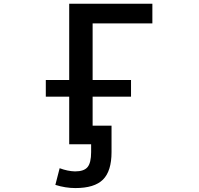

<svg xmlns="http://www.w3.org/2000/svg" viewBox="-20 -751 1040 1001"><path d="M561.5 -95.7V42Q561.5 140.6 517.1 185.1Q472.7 229.5 373 229.5Q321.3 229.5 268.6 212.9L291 126Q333 141.6 371.1 142.6Q418 142.6 436.5 120.1Q455.1 97.7 455.1 42V1H418.9H340.8V-247.1H218.8V-334H340.8V-731.4H774.4V-628.9H462.9V-334H663.1V-247.1H462.9V-95.7Z"/></svg>

Font: Gen Shin Gothic Monospace Medium
Style: Regular
Weight: 500
Designer: [Source Han Sans]
Ryoko NISHIZUKA  (kana & ideographs); Paul D. Hunt (Latin, Greek & Cyrillic); Wenlong ZHANG  (bopomofo
Version: Version 1.002.20150607